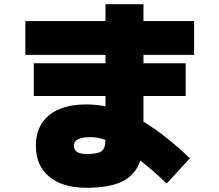

<svg xmlns="http://www.w3.org/2000/svg" viewBox="-20 -820 1040 910"><path d="M410 -170Q330 -170 330 -130Q330 -90 390 -90Q443 -90 461 -103Q479 -116 480 -157Q442 -170 410 -170ZM645 -59Q622 9 560.5 39.5Q499 70 390 70Q277 70 213.5 17.5Q150 -35 150 -130Q150 -222 212 -273.5Q274 -325 390 -325Q435 -325 480 -316V-365H140V-520H480V-560H100V-720H480V-800H660V-720H900V-560H660V-520H860V-365H660V-243Q762 -182 880 -70L770 50Q700 -17 645 -59Z"/></svg>

Font: Mplus 1p Black
Style: Regular
Weight: 900
Version: Version 1.061